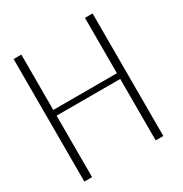

<svg xmlns="http://www.w3.org/2000/svg" viewBox="-159 -795 871 916"><g transform="rotate(-30 276.5 -337.5)"><path d="M43.5 0H86V-338.5H436.5V0H478.5V-675H436.5V-370H86V-675H43.5Z"/></g></svg>

Font: Anybody UltraCondensed Thin ExtraLight
Style: Regular
Weight: 250
Version: Version 1.111